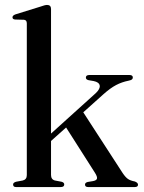

<svg xmlns="http://www.w3.org/2000/svg" viewBox="-20 -757 582 777"><path d="M45 0Q33 0 33 -10.5Q33 -18 45 -21.5L72 -26.5Q88.5 -30.5 88.5 -48.5V-662.5Q88.5 -676 77 -677L41 -678Q30.5 -679 30.5 -687Q30.5 -694.5 43 -699L143 -730Q162 -737 170.5 -737Q186.5 -737 186.5 -720.5V-216.5L367.5 -380Q386 -397.5 383.5 -411Q381 -424.5 359 -429L338.5 -432.5Q327.5 -435 327.5 -443Q327.5 -453.5 342 -453.5H503.5Q517.5 -453.5 517.5 -443.5Q517.5 -438.5 514 -435.5Q510.5 -432.5 500.5 -430.5Q473 -425 449.8 -412.8Q426.5 -400.5 399 -376L317 -302.5L476.5 -56.5Q488 -39.5 497.8 -32.8Q507.5 -26 526 -22.5Q538.5 -17.5 538.5 -9.5Q538.5 0 525 0H337Q324 0 324 -10Q324 -17.5 334.5 -20.5L355.5 -24Q370.5 -26.5 372.5 -34.2Q374.5 -42 363.5 -59L247.5 -241L186.5 -186.5V-49Q186.5 -30.5 202.5 -26.5L229 -21.5Q240 -18.5 240 -10.5Q240 0 225.5 0Z"/></svg>

Font: Fraunces 72pt
Style: Regular
Weight: 400
Version: Version 1.000;[0bf87f6ff]